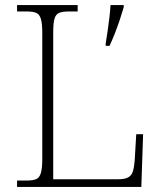

<svg xmlns="http://www.w3.org/2000/svg" viewBox="-20 -734 631 754"><path d="M47 0V-25H84Q109 -25 122 -30.5Q135 -36 140.5 -54.5Q146 -73 146 -109V-605Q146 -642 140.5 -660Q135 -678 122 -683.5Q109 -689 84 -689H47V-714H285V-689H251Q226 -689 212.5 -683.5Q199 -678 194 -660.5Q189 -643 189 -606V-30H443Q470 -30 483.5 -37.5Q497 -45 502 -61.5Q507 -78 509 -104L515 -207H542L535 0ZM395 -563Q399 -587 403 -614.5Q407 -642 410 -668.5Q413 -695 414 -714H466V-706Q460 -685 451 -658Q442 -631 431.5 -604Q421 -577 410 -554H395Z"/></svg>

Font: Noto Serif Thai ExtraLight
Style: Regular
Weight: 250
Version: Version 2.001